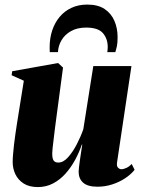

<svg xmlns="http://www.w3.org/2000/svg" viewBox="-20 -784 600 818"><path d="M141.5 13Q104.5 13 80.8 -2.2Q57 -17.5 45.5 -41.8Q34 -66 34 -93.5Q34 -109 35.8 -128.8Q37.5 -148.5 40 -170.5Q42.5 -192.5 45.8 -214.2Q49 -236 52 -255.5L81.5 -440L29.5 -463.5L32 -480.5L227.5 -515.5L248.5 -496L220.5 -285.5Q217.5 -264.5 214.5 -240Q211.5 -215.5 208.8 -193Q206 -170.5 204.2 -153.8Q202.5 -137 202.5 -131Q202.5 -119 204.2 -110.2Q206 -101.5 211.8 -96.5Q217.5 -91.5 229 -91.5Q250 -91.5 270.2 -114.2Q290.5 -137 307.5 -170Q324.5 -203 335 -233.5L377.5 -502.5H540L478.5 -91Q476.5 -75.5 483.2 -69.2Q490 -63 497 -63Q506.5 -63 518.8 -68.8Q531 -74.5 541 -85.5L553.5 -60.5Q537 -40 512 -23.8Q487 -7.5 457 2Q427 11.5 395 11.5Q354 11.5 334.5 -5.5Q315 -22.5 315 -53Q315 -59 316.5 -71.5Q318 -84 320.2 -100Q322.5 -116 325.2 -133.8Q328 -151.5 330.5 -168H328.5Q317.5 -135 300 -102.8Q282.5 -70.5 259 -44.2Q235.5 -18 206 -2.5Q176.5 13 141.5 13ZM192 -562Q192 -566.5 191.8 -570.5Q191.5 -574.5 191.5 -582.5Q191.5 -621.5 202.5 -654.5Q213.5 -687.5 234.2 -712.2Q255 -737 284.8 -750.8Q314.5 -764.5 352 -764.5Q397.5 -764.5 425.8 -745.5Q454 -726.5 467.5 -695Q481 -663.5 481 -626Q481 -600 477.8 -586Q474.5 -572 471.5 -562H437Q437.5 -565 438.2 -570Q439 -575 439 -583.5Q439 -619 418.5 -642.8Q398 -666.5 347 -666.5Q309 -666.5 282.5 -651.5Q256 -636.5 242 -612.5Q228 -588.5 227 -562Z"/></svg>

Font: Merriweather 144pt Black
Style: Italic
Weight: 900
Italic angle: -7.8°
Version: Version 2.101